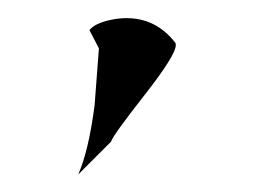

<svg xmlns="http://www.w3.org/2000/svg" viewBox="-20 -707 286 217"><path d="M105.5 -684.6Q114.3 -686.5 123 -686.5Q156.2 -686.5 177.7 -659.2Q178.7 -658.2 178.7 -656.2Q178.7 -644.5 142.6 -598.6Q107.4 -553.7 105.5 -546.9Q105.5 -546.9 68.4 -509.8Q80.1 -536.1 86.9 -587.9L91.8 -652.3L81.1 -672.9Q86.9 -680.7 105.5 -684.6Z"/></svg>

Font: Drukaatie burti
Style: Thin
Weight: 100
Version: Version 0.14